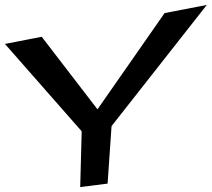

<svg xmlns="http://www.w3.org/2000/svg" viewBox="-177 -746 858 778"><path d="M661 -726 490 -693 218 -303 -8 -597 -157 -568 154 -214 148 12 259 -2 275 -235Z"/></svg>

Font: Gamestation Warped
Style: Regular
Weight: 400
Designer: Jonas Hecksher
Foundry: Jonas Hecksher, Playtypeª, e-types AS
Version: Version 1.003